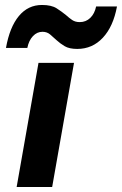

<svg xmlns="http://www.w3.org/2000/svg" viewBox="-20 -753 491 773"><path d="M149 -733Q187 -733 208 -719.5Q229 -706 246 -692Q258 -681 270.5 -672.5Q283 -664 301 -664Q326 -664 343.5 -681Q361 -698 367 -727H451Q436 -646 394 -601Q352 -556 291 -556Q259 -556 240.5 -567Q222 -578 208 -591Q194 -604 181.5 -614.5Q169 -625 151 -625Q129 -625 112.5 -607.5Q96 -590 90 -560H4Q19 -644 56 -688.5Q93 -733 149 -733ZM135 -500H278L190 0H47Z"/></svg>

Font: Overused Grotesk
Style: Bold Italic
Weight: 700
Italic angle: -10°
Version: Version 0.003